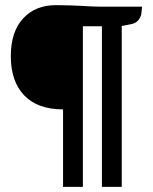

<svg xmlns="http://www.w3.org/2000/svg" viewBox="-20 -726 596 746"><path d="M376 0V-624H302V0H225V-301Q126 -301 74 -355.5Q22 -410 22 -508Q22 -602 69.5 -654Q117 -706 197 -706Q228 -706 254.5 -705Q281 -704 299 -703Q344 -700 376 -700H532L529 -671Q526 -657 516 -646Q506 -635 489 -632L453 -625V0Z"/></svg>

Font: Voces
Style: Regular
Weight: 400
Designer: Ana Paula Megda, Pablo Ugerman
Foundry: Ana Paula Megda, Pablo Ugerman
Version: Version 1.100